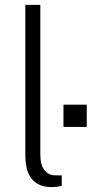

<svg xmlns="http://www.w3.org/2000/svg" viewBox="-20 -763 376 788"><path d="M195 5Q162.5 5 140.8 -5.2Q119 -15.5 106.5 -33.8Q94 -52 89 -75.8Q84 -99.5 84 -126.5V-743H145.5V-130Q145.5 -85 162.5 -64.5Q179.5 -44 204 -43.5L233.5 -43V-1Q224 2 213.2 3.5Q202.5 5 195 5ZM336 -333.5V-242H240.5V-333.5Z"/></svg>

Font: Public Sans Thin ExtraLight
Style: Regular
Weight: 250
Version: Version 1.007